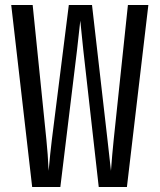

<svg xmlns="http://www.w3.org/2000/svg" viewBox="-20 -750 640 770"><path d="M109 0 25 -730H111L166 -190Q172 -133 175 -65Q181 -133 188 -190L256 -730H349L411 -190L425 -65Q430 -133 436 -190L493 -730H575L489 0H376L314 -550L302 -667L289 -550L222 0Z"/></svg>

Font: JetBrains Mono
Style: Regular
Weight: 400
Monospace: yes
Designer: Philipp Nurullin, Konstantin Bulenkov
Foundry: JetBrains
Version: Version 2.001;December 29, 2023;FontCreator 11.5.0.2427 32-b